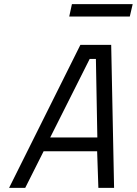

<svg xmlns="http://www.w3.org/2000/svg" viewBox="-20 -909 662 929"><path d="M444 -624 451 -244H223L414 -624ZM102 0 191 -177H450L456 0H532L518 -692H369L24 0ZM608 -829 622 -889H328L315 -829Z"/></svg>

Font: RazerF5
Style: Italic
Weight: 400
Foundry: Razer Inc.
Version: Version 2